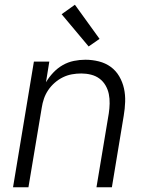

<svg xmlns="http://www.w3.org/2000/svg" viewBox="-20 -790 640 810"><path d="M35 0 123 -530H188L174 -443Q187 -465 205 -484Q223 -503 245 -515.5Q267 -528 291.5 -533Q316 -538 340 -538Q369 -538 397 -531Q425 -524 447 -508Q469 -492 483 -468Q497 -444 503 -417Q509 -390 508 -360.5Q507 -331 502 -302L452 0H387L439 -312Q442 -332 442.5 -353Q443 -374 439 -393.5Q435 -413 425 -430Q415 -447 399.5 -458.5Q384 -470 364 -475Q344 -480 323 -480Q323 -480 323 -480Q323 -480 323 -480Q303 -480 283.5 -476.5Q264 -473 245.5 -464Q227 -455 211 -441Q195 -427 183.5 -410Q172 -393 165.5 -374Q159 -355 156 -335L100 0ZM354 -594 240 -730 296 -770 400 -626Z"/></svg>

Font: Iosevka Curly Light Extended
Style: Italic
Weight: 300
Width: 7
Italic angle: -9°
Monospace: yes
Designer: Belleve Invis
Foundry: Belleve Invis
Version: Version 11.1.0; ttfautohint (v1.8.3)